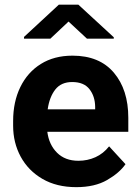

<svg xmlns="http://www.w3.org/2000/svg" viewBox="-20 -770 580 800"><path d="M297.9 9.8Q215.8 9.8 156.7 -24.7Q97.7 -59.1 66.2 -117.2Q34.7 -175.3 34.7 -246.1V-265.6Q34.7 -345.7 64.7 -407.2Q94.7 -468.8 150.1 -503.4Q205.6 -538.1 282.2 -538.1Q394.5 -538.1 454.6 -467Q514.6 -396 514.6 -279.3V-220.7H177.2Q184.1 -167 217.8 -133.5Q251.5 -100.1 306.6 -100.1Q344.7 -100.1 377.7 -115Q410.6 -129.9 434.6 -160.2L502.9 -85.9Q478 -49.8 426.5 -20Q375 9.8 297.9 9.8ZM280.8 -428.2Q234.9 -428.2 210.4 -397Q186 -365.7 178.7 -314.5H376.5V-325.2Q376 -368.7 352.8 -398.4Q329.6 -428.2 280.8 -428.2ZM306.6 -750.5 454.1 -614.7V-608.9H342.3L265.6 -680.2L189.9 -608.9H80.1V-616.2L225.1 -750.5Z"/></svg>

Font: Vazirmatn FD
Style: Bold
Weight: 700
Designer: Saber Rastikerdar
Foundry: Saber Rastikerdar
Version: Version 33.001